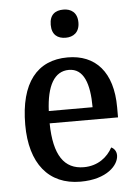

<svg xmlns="http://www.w3.org/2000/svg" viewBox="-54 -803 616 856"><g transform="rotate(-5 253.5 -375.5)"><path d="M262 -635C295 -635 324 -653 324 -698C324 -744 295 -761 262 -761C226 -761 200 -744 200 -698C200 -653 226 -635 262 -635ZM272 10C391 10 444 -50 444 -93C444 -112 433 -125 421 -130C399 -89 356 -53 292 -53C205 -53 159 -117 157 -261H463V-306C463 -464 387 -547 262 -547C126 -547 48 -452 48 -264C48 -91 129 10 272 10ZM354 -316H158C163 -429 198 -491 263 -491C329 -491 354 -422 354 -316Z"/></g></svg>

Font: Noto Serif Ethiopic SemiCondensed Medium
Style: Regular
Weight: 500
Width: 4
Designer: Monotype Design Team
Foundry: Monotype Imaging Inc.
Version: Version 2.102